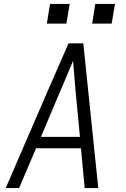

<svg xmlns="http://www.w3.org/2000/svg" viewBox="-20 -955 640 975"><path d="M9 0 221 -490 328 -735H403L479 0H410L391 -202H163L77 0ZM386 -260 364 -490Q361 -529 357.5 -568Q354 -607 351 -646Q335 -607 318.5 -568Q302 -529 285 -490L188 -260ZM547 -835H448L464 -935H564ZM317 -835H218L234 -935H334Z"/></svg>

Font: Iosevka SS04 Light Extended
Style: Italic
Weight: 300
Width: 7
Italic angle: -9°
Monospace: yes
Designer: Belleve Invis
Foundry: Belleve Invis
Version: Version 19.0.0; ttfautohint (v1.8.4)